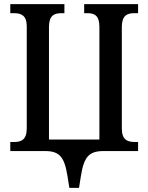

<svg xmlns="http://www.w3.org/2000/svg" viewBox="-20 -734 721 933"><path d="M317 179H364L373 122C388 28 412 0 484 0H651V-44H635C599 -44 572 -55 572 -109V-603C572 -658 597 -670 633 -670H651V-714H389V-670H404C440 -670 463 -658 463 -603V-56H218V-602C218 -658 242 -670 279 -670H293V-714H30V-670H48C83 -670 110 -659 110 -606V-111C110 -55 84 -44 48 -44H30V0H198C269 0 293 28 308 122Z"/></svg>

Font: Noto Serif Condensed Medium
Style: Regular
Weight: 500
Width: 3
Designer: Monotype Design Team
Foundry: Monotype Imaging Inc.
Version: Version 2.015